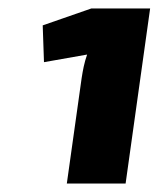

<svg xmlns="http://www.w3.org/2000/svg" viewBox="-20 -794 375 454"><path d="M335 -774H196L81 -734L84 -647L186 -665C179 -645 176 -628 173 -609L138 -360H277Z"/></svg>

Font: Exo 2 Extra Bold
Style: Italic
Weight: 800
Italic angle: -8°
Designer: Natanael Gama
Version: Version 1.001;PS 001.001;hotconv 1.0.88;makeotf.lib2.5.64775